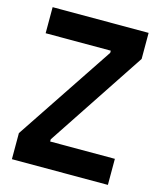

<svg xmlns="http://www.w3.org/2000/svg" viewBox="-107 -777 712 854"><g transform="rotate(15 249.5 -350.0)"><path d="M471 -580 173 -130V-120H471V0H29V-120L329 -570V-580H29V-700H471Z"/></g></svg>

Font: Phudu Light Medium
Style: Regular
Weight: 500
Version: Version 1.005;gftools[0.9.23]